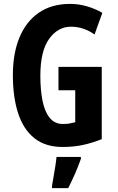

<svg xmlns="http://www.w3.org/2000/svg" viewBox="-20 -795 603 985"><path d="M280 -452H502V-81Q451 -61 404 -51Q357 -41 301 -41Q213 -41 156.5 -86Q100 -131 73 -214Q46 -297 46 -410Q46 -521 80 -603Q114 -685 179.5 -730Q245 -775 340 -775Q384 -775 426.5 -762.5Q469 -750 505 -729L465 -618Q439 -637 408 -647.5Q377 -658 344 -658Q277 -658 232 -595.5Q187 -533 187 -406Q187 -335 198 -279Q209 -223 234.5 -191Q260 -159 302 -159Q325 -159 337 -161.5Q349 -164 366 -168V-332H280ZM395 20Q382 57 365 96Q348 135 330 170H247V157Q250 140 254.5 113.5Q259 87 263.5 59.5Q268 32 270 10H395Z"/></svg>

Font: Noto Sans Tamil UI ExtraCondensed
Style: Bold
Weight: 700
Width: 2
Designer: Jelle Bosma - Monotype Design Team
Foundry: Monotype Imaging Inc.
Version: Version 2.004; ttfautohint (v1.8.4.7-5d5b)